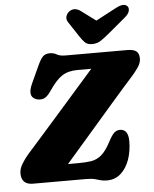

<svg xmlns="http://www.w3.org/2000/svg" viewBox="-63 -1006 863 1076"><g transform="rotate(-5 369.0 -468.0)"><path d="M374 0H80Q15 0 15 -64Q15 -88.5 31.2 -116Q47.5 -143.5 69 -168Q90 -191.5 127 -233.2Q164 -275 209 -326Q254 -377 300.8 -430.2Q347.5 -483.5 389.5 -531.2Q431.5 -579 461.5 -613H384Q331.5 -613 296.8 -590.5Q262 -568 223.5 -510Q200 -475 178.5 -469Q157 -463 135.5 -472Q92 -490.5 123.5 -559L167.5 -655Q185 -693.5 199 -706.8Q213 -720 238 -720Q258.5 -720 276 -710Q293.5 -700 323.5 -700H671Q706.5 -700 722.2 -687.8Q738 -675.5 738 -646Q738 -622.5 720 -596Q702 -569.5 675.5 -541Q662.5 -527 631.2 -491.2Q600 -455.5 557.2 -406.5Q514.5 -357.5 466.8 -302.2Q419 -247 371.8 -192.5Q324.5 -138 285 -92.5H340.5Q383.5 -92.5 415.2 -97.2Q447 -102 473.8 -124.5Q500.5 -147 527.5 -199Q545 -232.5 558.8 -245.2Q572.5 -258 591 -258Q616 -258 627.2 -240.2Q638.5 -222.5 638.5 -191.5Q638.5 -134.5 621.8 -87Q605 -39.5 573 -10.8Q541 18 495.5 18Q473 18 458.8 13.5Q444.5 9 426.5 4.5Q408.5 0 374 0ZM577 -802Q549.5 -779 528 -764.8Q506.5 -750.5 479 -750.5Q451.5 -750.5 437.8 -764.8Q424 -779 409 -802L355 -884Q343 -902 348.8 -918.5Q354.5 -935 366 -943.5Q397 -966 432 -940L513.5 -879.5L628 -940Q676.5 -966 695 -943.5Q702.5 -935 699.2 -918.5Q696 -902 675 -884Z"/></g></svg>

Font: Fraunces 9pt SuperSoft Black
Style: Italic
Weight: 900
Italic angle: -16°
Version: Version 1.000;[0bf87f6ff]